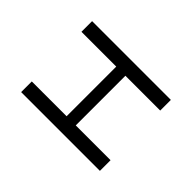

<svg xmlns="http://www.w3.org/2000/svg" viewBox="-115 -715 905 905"><g transform="rotate(-45 337.5 -262.5)"><path d="M101 0V-525H172V-293H503V-525H574V0H503V-232H172V0Z"/></g></svg>

Font: Modern
Style: Small
Weight: 400
Designer: Julieta Ulanovsky
Foundry: Julieta Ulanovsky
Version: Version 8.000